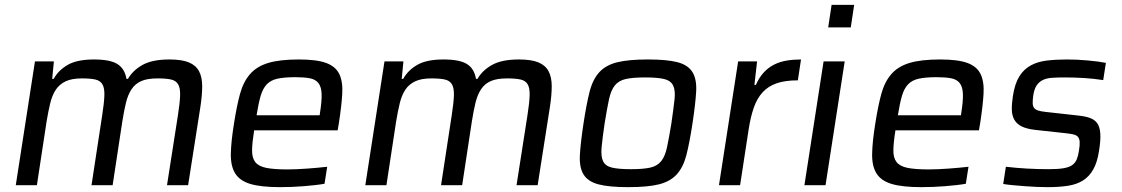

<svg xmlns="http://www.w3.org/2000/svg" viewBox="-20 -763 4621 791"><path d="M668 0 713 -288Q721 -339 722 -369.5Q723 -400 714 -415.5Q705 -431 684.5 -435.5Q664 -440 629 -440Q587 -440 562 -429Q537 -418 522 -395.5Q507 -373 499 -340Q491 -307 484 -263L444 0H357L401 -288Q409 -339 410 -369.5Q411 -400 402 -415.5Q393 -431 372.5 -435.5Q352 -440 317 -440Q276 -440 250.5 -428Q225 -416 210 -393.5Q195 -371 187 -338Q179 -305 172 -263L132 0H45L124 -510H202L195 -438H201Q221 -474 259.5 -496Q298 -518 367 -518Q434 -518 464 -499Q494 -480 501 -438H507Q528 -474 568 -496Q608 -518 678 -518Q729 -518 758 -506Q787 -494 800 -469.5Q813 -445 813 -407.5Q813 -370 805 -319L755 0Z M1134 8Q1056 8 1012 -5Q968 -18 949 -48.5Q930 -79 931 -129.5Q932 -180 944 -254Q955 -325 968.5 -375Q982 -425 1009.5 -457Q1037 -489 1084.5 -503.5Q1132 -518 1211 -518Q1285 -518 1324 -503.5Q1363 -489 1378 -457.5Q1393 -426 1390 -376Q1387 -326 1376 -255L1371 -226H1027Q1019 -176 1018.5 -144.5Q1018 -113 1031.5 -95.5Q1045 -78 1076.5 -71.5Q1108 -65 1165 -65Q1183 -65 1204 -66Q1225 -67 1246.5 -68.5Q1268 -70 1289 -72Q1310 -74 1328 -76L1317 -6Q1301 -3 1279 -0.5Q1257 2 1232.5 4Q1208 6 1183 7Q1158 8 1134 8ZM1297 -288 1298 -296Q1306 -346 1305 -375.5Q1304 -405 1292 -420.5Q1280 -436 1256.5 -440.5Q1233 -445 1197 -445Q1152 -445 1124 -439Q1096 -433 1079.5 -416Q1063 -399 1054 -368.5Q1045 -338 1037 -288Z M2108 0 2153 -288Q2161 -339 2162 -369.5Q2163 -400 2154 -415.5Q2145 -431 2124.5 -435.5Q2104 -440 2069 -440Q2027 -440 2002 -429Q1977 -418 1962 -395.5Q1947 -373 1939 -340Q1931 -307 1924 -263L1884 0H1797L1841 -288Q1849 -339 1850 -369.5Q1851 -400 1842 -415.5Q1833 -431 1812.5 -435.5Q1792 -440 1757 -440Q1716 -440 1690.5 -428Q1665 -416 1650 -393.5Q1635 -371 1627 -338Q1619 -305 1612 -263L1572 0H1485L1564 -510H1642L1635 -438H1641Q1661 -474 1699.5 -496Q1738 -518 1807 -518Q1874 -518 1904 -499Q1934 -480 1941 -438H1947Q1968 -474 2008 -496Q2048 -518 2118 -518Q2169 -518 2198 -506Q2227 -494 2240 -469.5Q2253 -445 2253 -407.5Q2253 -370 2245 -319L2195 0Z M2568 8Q2489 8 2445.5 -3.5Q2402 -15 2384 -44.5Q2366 -74 2369 -125Q2372 -176 2384 -255Q2396 -334 2409 -385Q2422 -436 2449 -465.5Q2476 -495 2523 -506.5Q2570 -518 2649 -518Q2729 -518 2772 -506.5Q2815 -495 2833 -465.5Q2851 -436 2848 -385Q2845 -334 2833 -255Q2821 -176 2808 -125Q2795 -74 2768 -44.5Q2741 -15 2694.5 -3.5Q2648 8 2568 8ZM2579 -66Q2630 -66 2659 -72.5Q2688 -79 2704 -99Q2720 -119 2728 -156.5Q2736 -194 2746 -255Q2755 -317 2759 -354Q2763 -391 2753 -411Q2743 -431 2716 -437.5Q2689 -444 2638 -444Q2587 -444 2558 -437.5Q2529 -431 2513 -411Q2497 -391 2489 -354Q2481 -317 2471 -255Q2462 -194 2458.5 -156.5Q2455 -119 2464.5 -99Q2474 -79 2501 -72.5Q2528 -66 2579 -66Z M2942 0 3021 -510H3099L3088 -413H3094Q3108 -445 3127.5 -465.5Q3147 -486 3170.5 -497.5Q3194 -509 3221.5 -513.5Q3249 -518 3280 -518L3267 -432Q3215 -432 3180 -420Q3145 -408 3122 -383Q3099 -358 3085.5 -319.5Q3072 -281 3064 -228L3029 0Z M3392 -650 3406 -743H3499L3485 -650ZM3294 0 3373 -510H3460L3381 0Z M3776 8Q3698 8 3654 -5Q3610 -18 3591 -48.5Q3572 -79 3573 -129.5Q3574 -180 3586 -254Q3597 -325 3610.5 -375Q3624 -425 3651.5 -457Q3679 -489 3726.5 -503.5Q3774 -518 3853 -518Q3927 -518 3966 -503.5Q4005 -489 4020 -457.5Q4035 -426 4032 -376Q4029 -326 4018 -255L4013 -226H3669Q3661 -176 3660.5 -144.5Q3660 -113 3673.5 -95.5Q3687 -78 3718.5 -71.5Q3750 -65 3807 -65Q3825 -65 3846 -66Q3867 -67 3888.5 -68.5Q3910 -70 3931 -72Q3952 -74 3970 -76L3959 -6Q3943 -3 3921 -0.5Q3899 2 3874.5 4Q3850 6 3825 7Q3800 8 3776 8ZM3939 -288 3940 -296Q3948 -346 3947 -375.5Q3946 -405 3934 -420.5Q3922 -436 3898.5 -440.5Q3875 -445 3839 -445Q3794 -445 3766 -439Q3738 -433 3721.5 -416Q3705 -399 3696 -368.5Q3687 -338 3679 -288Z M4297 8Q4275 8 4250.5 7Q4226 6 4201.5 4Q4177 2 4154 0Q4131 -2 4113 -5L4124 -76Q4167 -71 4211.5 -68.5Q4256 -66 4301 -66Q4339 -66 4362 -70Q4385 -74 4397.5 -83Q4410 -92 4416 -106.5Q4422 -121 4425 -142Q4429 -166 4428 -179Q4427 -192 4421 -199Q4415 -206 4403 -209Q4391 -212 4372 -214L4244 -228Q4210 -232 4189.5 -242Q4169 -252 4159 -269.5Q4149 -287 4148.5 -311Q4148 -335 4153 -368Q4161 -419 4179.5 -448.5Q4198 -478 4226.5 -493.5Q4255 -509 4292.5 -513.5Q4330 -518 4376 -518Q4416 -518 4461 -514Q4506 -510 4536 -504L4525 -433Q4487 -439 4447 -441.5Q4407 -444 4366 -444Q4337 -444 4314.5 -442.5Q4292 -441 4276.5 -433.5Q4261 -426 4251 -411.5Q4241 -397 4237 -371Q4234 -350 4234.5 -337.5Q4235 -325 4240.5 -318Q4246 -311 4257.5 -307.5Q4269 -304 4287 -302L4422 -287Q4451 -284 4470.5 -277Q4490 -270 4500.5 -255Q4511 -240 4513 -213.5Q4515 -187 4508 -143Q4501 -95 4484 -65Q4467 -35 4441 -19Q4415 -3 4379 2.5Q4343 8 4297 8Z"/></svg>

Font: Azeri Sans
Style: Italic
Weight: 400
Designer: Hector Gatti & Omnibus-Type (original fonts) / Cristiano Sobral (main changes and remastering)
Foundry: Omnibus-Type
Version: Version 0.07;August 21, 2020;FontCreator 13.0.0.2681 64-bit;